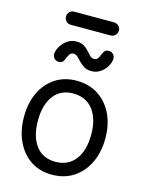

<svg xmlns="http://www.w3.org/2000/svg" viewBox="-134 -980 819 1076"><g transform="rotate(15 276.0 -442.5)"><path d="M274 15Q204 15 151.5 -19.5Q99 -54 69.5 -116Q40 -178 40 -259Q40 -340 69.5 -401Q99 -462 151.5 -496Q204 -530 274 -530Q345 -530 398.5 -496Q452 -462 482 -401Q512 -340 512 -259Q512 -178 482 -116Q452 -54 398.5 -19.5Q345 15 274 15ZM274 -60Q348 -60 389 -113Q430 -166 430 -259Q430 -350 389 -403Q348 -456 274 -456Q201 -456 161 -403Q121 -350 121 -259Q121 -166 161 -113Q201 -60 274 -60ZM148 -606Q130 -606 119.5 -619.5Q109 -633 113 -652Q117 -672 130.5 -692.5Q144 -713 166 -727.5Q188 -742 216 -742Q243 -742 260 -731.5Q277 -721 288.5 -707.5Q300 -694 310.5 -683.5Q321 -673 334 -673Q349 -673 356 -682.5Q363 -692 367 -704Q372 -717 379.5 -727.5Q387 -738 405 -738Q422 -738 432.5 -724.5Q443 -711 439 -692Q436 -672 422.5 -651.5Q409 -631 387.5 -617Q366 -603 338 -603Q312 -603 295 -613.5Q278 -624 265.5 -637.5Q253 -651 242 -661.5Q231 -672 217 -672Q202 -671 195.5 -661Q189 -651 184 -639Q180 -627 172.5 -616.5Q165 -606 148 -606ZM160 -824Q144 -824 133 -835Q122 -846 122 -862Q122 -878 133 -889Q144 -900 160 -900H390Q406 -900 417.5 -889Q429 -878 429 -862Q429 -846 417.5 -835Q406 -824 390 -824Z"/></g></svg>

Font: National Park
Style: Regular
Weight: 400
Designer: Andrea Herstowski, Ben Hoepner
Version: Version 1.009